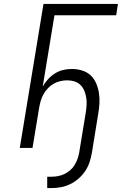

<svg xmlns="http://www.w3.org/2000/svg" viewBox="-20 -755 640 980"><path d="M221 205V147H242Q259 147 275.5 144Q292 141 308 133.5Q324 126 337.5 114.5Q351 103 360 88.5Q369 74 375 58Q381 42 384 25L418 -182Q421 -201 422 -220Q423 -239 420 -257.5Q417 -276 410 -292.5Q403 -309 390.5 -321.5Q378 -334 360 -339.5Q342 -345 323 -345Q306 -345 288 -341Q270 -337 253.5 -327.5Q237 -318 224 -304Q211 -290 202 -274Q193 -258 188 -240.5Q183 -223 180 -206L146 0H81L202 -735H582L573 -677H258L198 -313Q209 -333 225 -350.5Q241 -368 261 -380.5Q281 -393 303 -398Q325 -403 347 -403Q374 -403 399.5 -395Q425 -387 443 -370Q461 -353 471 -329.5Q481 -306 485 -280Q489 -254 487.5 -227Q486 -200 481 -172L449 25Q445 49 437 73Q429 97 415 118Q401 139 381 156.5Q361 174 338 185Q315 196 291 200.5Q267 205 243 205Z"/></svg>

Font: Iosevka Light Extended
Style: Italic
Weight: 300
Width: 7
Italic angle: -9°
Monospace: yes
Designer: Belleve Invis
Foundry: Belleve Invis
Version: Version 32.5.0; ttfautohint (v1.8.4)